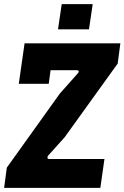

<svg xmlns="http://www.w3.org/2000/svg" viewBox="-20 -910 603 930"><path d="M0 0 13 -98 270 -457 358 -556Q363 -561 361 -565.5Q359 -570 354 -570H225L216 -504H71L99 -700H563L550 -602L293 -245L213 -156Q209 -151 210 -145.5Q211 -140 217 -140H486L466 0ZM261 -768 279 -890H429L411 -768Z"/></svg>

Font: Finlandica
Style: Italic
Weight: 400
Italic angle: -8°
Designer: Niklas Ekholm, Juho Hiilivirta, Jaakko Suomalainen
Foundry: Helsinki Type Studio
Version: Version 1.064